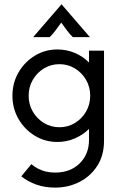

<svg xmlns="http://www.w3.org/2000/svg" viewBox="-20 -651 568 888"><path d="M125 108.3Q138.2 119.4 154.9 128.5Q189.6 147.2 234.7 147.2Q304.9 147.2 348.3 104.9Q391.7 62.5 391.7 -4.2V-54.9Q363.9 -27.1 326 -10.8Q288.2 5.6 245.1 5.6Q188.2 5.6 141 -23.3Q93.8 -52.1 65.6 -100.7Q37.5 -149.3 37.5 -208.3Q37.5 -267.4 65.6 -316Q93.8 -364.6 141 -393.4Q188.2 -422.2 245.1 -422.2Q288.2 -422.2 326 -406.2Q363.9 -390.3 391.7 -361.8V-416.7H461.1V0Q461.1 68.1 429.5 116.7Q397.9 165.3 346.5 191Q295.1 216.7 235.4 216.7Q187.5 216.7 148.3 202.8Q109 188.9 78.5 164.6ZM254.9 -62.5Q294.4 -62.5 326.7 -82.3Q359 -102.1 378.1 -135.1Q397.2 -168.1 397.2 -208.3Q397.2 -248.6 378.1 -281.6Q359 -314.6 326.7 -334.4Q294.4 -354.2 254.9 -354.2Q215.3 -354.2 183 -334.4Q150.7 -314.6 131.6 -281.6Q112.5 -248.6 112.5 -208.3Q112.5 -168.1 131.6 -135.1Q150.7 -102.1 183 -82.3Q215.3 -62.5 254.9 -62.5ZM133.3 -479.2 264.6 -631.2 395.8 -479.2H316.7Q302.1 -493.8 290.3 -509.4Q278.5 -525 263.2 -546.5Q247.9 -525 236.1 -509.4Q224.3 -493.8 209.7 -479.2Z"/></svg>

Font: co2trust
Style: Regular
Weight: 400
Designer: Kristian Moeller
Foundry: Dicotype
Version: Version 1.000